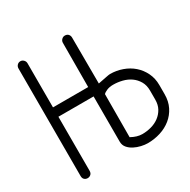

<svg xmlns="http://www.w3.org/2000/svg" viewBox="-162 -877 1019 1030"><g transform="rotate(-30 348.0 -362.0)"><path d="M66 -695Q66 -707 74 -715.5Q82 -724 94 -724Q105 -724 113.5 -715.5Q122 -707 122 -695V-422H340L341 -695Q341 -707 349.5 -715.5Q358 -724 369 -724Q383 -724 390.5 -715.5Q398 -707 398 -695L399 -410Q431 -416 450 -420Q469 -424 476 -424Q515 -424 551.5 -411Q588 -398 615.5 -374Q643 -350 659.5 -316Q676 -282 676 -241V-184Q676 -140 659 -106Q642 -72 613 -48.5Q584 -25 546 -13Q508 -1 467 -1Q449 -1 427 -6Q405 -11 385.5 -21Q366 -31 353 -46.5Q340 -62 340 -84V-364H122V-29Q122 -15 113.5 -7.5Q105 0 94 0Q82 0 74 -7.5Q66 -15 66 -29ZM618 -240Q618 -273 604 -297Q590 -321 568 -336.5Q546 -352 518 -359Q490 -366 462 -366Q439 -366 422.5 -359Q406 -352 399 -344L398 -78Q434 -58 466 -58Q494 -58 521.5 -65.5Q549 -73 570.5 -89Q592 -105 605 -128.5Q618 -152 618 -184Z"/></g></svg>

Font: VDS
Style: Thin
Weight: 100
Width: 0
Designer: artmaker
Foundry: artmaker
Version: Version 1.000 2012 initial release